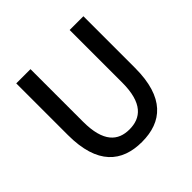

<svg xmlns="http://www.w3.org/2000/svg" viewBox="-186 -914 1106 1106"><g transform="rotate(-45 366.5 -361.5)"><path d="M367 14C530 14 640 -76 640 -316V-737H528V-309C528 -142 460 -88 367 -88C275 -88 209 -142 209 -309V-737H93V-316C93 -76 204 14 367 14Z"/></g></svg>

Font: Noto Sans JP Medium
Style: Regular
Weight: 500
Designer: Ryoko NISHIZUKA 西塚涼子 (kana, bopomofo & ideographs); Paul D. Hunt (Latin, Greek & Cyrillic); Sandoll Communications 산돌커뮤니
Foundry: Adobe
Version: Version 2.004;hotconv 1.0.118;makeotfexe 2.5.65603